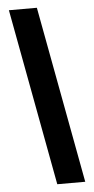

<svg xmlns="http://www.w3.org/2000/svg" viewBox="-59 -775 455 930"><g transform="rotate(-5 169.0 -310.0)"><path d="M21 -740H157L317 120H181Z"/></g></svg>

Font: Encode Sans Compressed
Style: ExtraBold
Weight: 800
Designer: Pablo Impallari, Andres Torresi
Foundry: Pablo Impallari, Andres Torresi
Version: Version 1.000; ttfautohint (v1.00) -l 8 -r 50 -G 200 -x 14 -